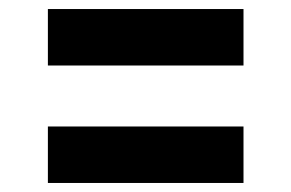

<svg xmlns="http://www.w3.org/2000/svg" viewBox="-20 -549 644 425"><path d="M86 -404V-529H519V-404ZM86 -144V-269H519V-144Z"/></svg>

Font: BDO Grotesk ExtraBold
Style: Regular
Weight: 800
Designer: Deni Anggara
Foundry: Lokal Container
Version: Version 2.000